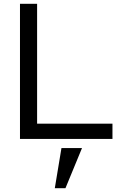

<svg xmlns="http://www.w3.org/2000/svg" viewBox="-20 -730 624 1009"><path d="M85 0V-710H175V-80H571V0ZM268 259 303 48H411L324 259Z"/></svg>

Font: Rising Sun
Style: Regular
Weight: 400
Designer: Matt McInerney, Pablo Impallari, Rodrigo Fuenzalida (Raleway font), Stephen Hutchings (Greek), Cristiano Sobral (main ch
Foundry: The Rising Sun Project Authors
Version: Version 4.327; ttfautohint (v1.8.4.7-5d5b-dirty)